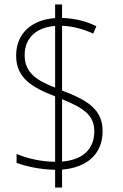

<svg xmlns="http://www.w3.org/2000/svg" viewBox="-20 -779 548 857"><path d="M226 -21V58H257V-22C368 -31 438 -91 438 -194C438 -291 370 -332 257 -375V-664C302 -662 349 -651 396 -629L410 -662C362 -686 311 -697 257 -699V-759H226V-698C125 -692 52 -632 52 -531C52 -430 123 -389 226 -349V-57C163 -57 97 -73 54 -92V-52C94 -37 154 -23 226 -21ZM226 -663V-388C147 -419 90 -452 90 -533C90 -614 148 -658 226 -663ZM257 -58V-336C351 -298 401 -266 401 -193C401 -108 342 -64 257 -58Z"/></svg>

Font: Noto Sans Gurmukhi UI SemiCondensed ExtraLight
Style: Regular
Weight: 200
Width: 4
Designer: Jelle Bosma - Monotype Design Team
Foundry: Monotype Imaging Inc.
Version: Version 2.004